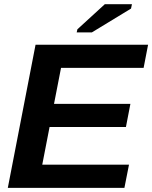

<svg xmlns="http://www.w3.org/2000/svg" viewBox="-20 -903 732 923"><path d="M600.1 -111.3 578.1 0H17.6L150.9 -688H691.9L670.4 -576.7H273.4L239.7 -403.8H606.9L585.4 -292.5H218.3L183.1 -111.3ZM609.9 -861.8 421.4 -747.1H348.6L352.1 -762.2L483.9 -882.8H614.3Z"/></svg>

Font: Arimo
Style: Bold Italic
Weight: 700
Italic angle: -12°
Designer: Steve Matteson
Foundry: Monotype Imaging Inc.
Version: Version 1.33